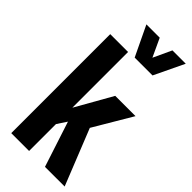

<svg xmlns="http://www.w3.org/2000/svg" viewBox="-309 -1054 1111 1111"><g transform="rotate(45 246.5 -499.0)"><path d="M52 0V-810H198V-354L325 -578H491L352 -343L489 0H328L237 -279L198 -220V0ZM248 -814 160 -998H269L321 -886L373 -998H482L394 -814Z"/></g></svg>

Font: Oswald SemiBold
Style: Regular
Weight: 600
Designer: Vernon Adams
Foundry: Vernon Adams
Version: Version 4.103;gftools[0.9.33.dev8+g029e19f]